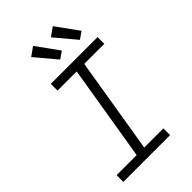

<svg xmlns="http://www.w3.org/2000/svg" viewBox="-285 -1073 1170 1170"><g transform="rotate(-45 300.0 -487.5)"><path d="M48 0V-58H221L323 -677H158V-735H561V-677H388L286 -58H451V0ZM473 -799 359 -935 415 -975 519 -831ZM303 -799 189 -935 245 -975 349 -831Z"/></g></svg>

Font: Iosevka Curly Slab LtExObl
Style: Regular
Weight: 300
Width: 7
Italic angle: -9°
Monospace: yes
Designer: Belleve Invis
Foundry: Belleve Invis
Version: Version 11.1.0; ttfautohint (v1.8.3)